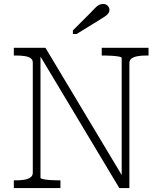

<svg xmlns="http://www.w3.org/2000/svg" viewBox="-20 -952 823 972"><path d="M50 0V-39H61Q86 -39 105 -42.5Q124 -46 135 -54.5Q146 -63 146 -77V-635Q146 -650 135 -657.5Q124 -665 105 -668Q86 -671 61 -671H50V-710H210L605 -51L596 -47V-658Q596 -663 582.5 -665.5Q569 -668 549 -669.5Q529 -671 509 -671H495V-710H732V-671H720Q696 -671 676.5 -667.5Q657 -664 646 -656Q635 -648 635 -633V0H584L168 -694L185 -689V-52Q185 -48 199 -45Q213 -42 233.5 -40.5Q254 -39 272 -39H286V0ZM437 -886 349 -798V-780H368L485 -852Q500 -861 511 -868.5Q522 -876 528 -884Q534 -892 534 -902Q534 -914 525 -923Q516 -932 502 -932Q490 -932 479.5 -926Q469 -920 459.5 -909.5Q450 -899 437 -886Z"/></svg>

Font: Roboto Serif 20pt Thin
Style: Regular
Weight: 250
Version: Version 1.008